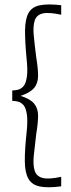

<svg xmlns="http://www.w3.org/2000/svg" viewBox="-20 -626 312 847"><path d="M250 196Q190 204 155 196.5Q120 189 105 162Q90 135 89.5 85.5Q89 36 97 -38Q103 -92 98.5 -121.5Q94 -151 83 -163Q72 -175 58.5 -178Q45 -181 34 -181V-227Q45 -227 58.5 -230Q72 -233 83 -245Q94 -257 98.5 -286.5Q103 -316 97 -370Q90 -444 90.5 -492.5Q91 -541 105.5 -568Q120 -595 155 -602.5Q190 -610 250 -603V-561Q195 -573 168 -566.5Q141 -560 133 -535Q125 -510 129 -468.5Q133 -427 140 -372Q148 -324 148 -291.5Q148 -259 130.5 -238Q113 -217 71 -203Q113 -190 130.5 -169Q148 -148 148 -116Q148 -84 140 -36Q133 20 129 61Q125 102 133 127Q141 152 168 159Q195 166 250 154Z"/></svg>

Font: Darker Grotesque
Style: Regular
Weight: 400
Designer: Gabriel Lam
Foundry: TypeRant
Version: Version 1.000;gftools[0.9.28]